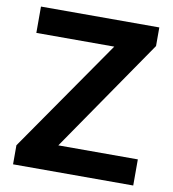

<svg xmlns="http://www.w3.org/2000/svg" viewBox="-80 -781 767 852"><g transform="rotate(10 303.0 -355.5)"><path d="M569.3 -627V-710.9H36.1V-592.3H387.2L35.6 -85.9V0H577.1V-117.7H218.8Z"/></g></svg>

Font: Roboto
Style: Bold
Weight: 700
Designer: Google
Version: Version 2.137; 2017